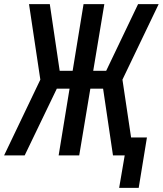

<svg xmlns="http://www.w3.org/2000/svg" viewBox="-31 -755 791 933"><path d="M548 158H643L683 -87H606L564 -368L740 -735H640L485 -411H422L476 -735H375L322 -411H259L211 -735H110L165 -368L-11 0H89L245 -324H307L254 0H354L408 -324H470L518 0H575Z"/></svg>

Font: Iosevka Sparkle Medium Oblique
Style: Regular
Weight: 500
Italic angle: -9°
Designer: Belleve Invis
Foundry: Belleve Invis
Version: Version 4.5.0; ttfautohint (v1.8.3)